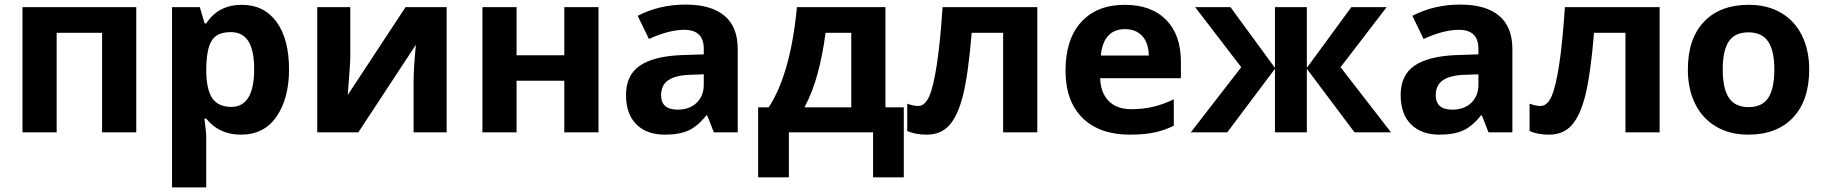

<svg xmlns="http://www.w3.org/2000/svg" viewBox="-20 -577 7952 837"><path d="M78 -546H574V0H425V-434H227V0H78Z M730 -546H851L872 -475H879Q932 -556 1034 -556Q1131 -556 1185.5 -481.5Q1240 -407 1240 -274Q1240 -149 1186 -69.5Q1132 10 1030 10Q935 10 879 -60H871Q879 0 879 19V240H730ZM1088 -276Q1088 -357 1063 -397Q1038 -437 986 -437Q946 -437 923 -421Q900 -405 890 -370Q880 -335 879 -275Q879 -188 905 -149.5Q931 -111 988 -111Q1088 -111 1088 -276Z M1363 -546H1507V-330Q1507 -301 1496 -163L1748 -546H1927V0H1783V-218Q1783 -281 1793 -382L1542 0H1363Z M2083 -546H2232V-336H2440V-546H2589V0H2440V-225H2232V0H2083Z M2709 -163Q2709 -249 2769 -290.5Q2829 -332 2953 -337L3048 -340V-364Q3048 -447 2963 -447Q2896 -447 2809 -407L2760 -508Q2854 -557 2969 -557Q3080 -557 3138 -508.5Q3196 -460 3196 -364V0H3092L3063 -74H3059Q3022 -27 2982 -8.5Q2942 10 2878 10Q2799 10 2754 -35Q2709 -80 2709 -163ZM3048 -208V-253L2990 -251Q2925 -249 2893.5 -227.5Q2862 -206 2862 -162Q2862 -99 2934 -99Q2986 -99 3017 -129Q3048 -159 3048 -208Z M3285 -109H3331Q3379 -182 3410 -293Q3441 -404 3454 -546H3840V-109H3920V196H3786V0H3419V196H3285ZM3691 -109V-434H3579Q3566 -337 3544.5 -257Q3523 -177 3487 -109Z M3935 -6V-125Q3962 -115 3983 -115Q4011 -115 4030 -155Q4069 -243 4089 -546H4502V0H4353V-434H4216Q4201 -254 4178 -161Q4155 -71 4118 -30.5Q4081 10 4020 10Q3970 10 3935 -6Z M4625 -269Q4625 -406 4693.5 -481Q4762 -556 4883 -556Q4999 -556 5063.5 -490.5Q5128 -425 5128 -308V-236H4776Q4778 -172 4813.5 -136.5Q4849 -101 4912 -101Q4961 -101 5005 -111Q5049 -121 5097 -144V-29Q5057 -9 5012.5 0.5Q4968 10 4905 10Q4773 10 4699 -63Q4625 -136 4625 -269ZM4988 -335Q4987 -390 4959.5 -420Q4932 -450 4884 -450Q4837 -450 4810.5 -420.5Q4784 -391 4779 -335Z M5391 -284 5190 -546H5344L5538 -281V-546H5677V-281L5871 -546H6025L5824 -284L6044 0H5885L5677 -277V0H5538V-277L5330 0H5171Z M6086 -163Q6086 -249 6146 -290.5Q6206 -332 6330 -337L6425 -340V-364Q6425 -447 6340 -447Q6273 -447 6186 -407L6137 -508Q6231 -557 6346 -557Q6457 -557 6515 -508.5Q6573 -460 6573 -364V0H6469L6440 -74H6436Q6399 -27 6359 -8.5Q6319 10 6255 10Q6176 10 6131 -35Q6086 -80 6086 -163ZM6425 -208V-253L6367 -251Q6302 -249 6270.5 -227.5Q6239 -206 6239 -162Q6239 -99 6311 -99Q6363 -99 6394 -129Q6425 -159 6425 -208Z M6648 -6V-125Q6675 -115 6696 -115Q6724 -115 6743 -155Q6782 -243 6802 -546H7215V0H7066V-434H6929Q6914 -254 6891 -161Q6868 -71 6831 -30.5Q6794 10 6733 10Q6683 10 6648 -6Z M7338 -274Q7338 -408 7408 -482Q7478 -556 7604 -556Q7685 -556 7744.5 -521Q7804 -486 7835.5 -422Q7867 -358 7867 -274Q7867 -140 7797 -65Q7727 10 7601 10Q7520 10 7460.5 -25.5Q7401 -61 7369.5 -125Q7338 -189 7338 -274ZM7715 -274Q7715 -356 7688 -396Q7661 -436 7602 -436Q7543 -436 7516.5 -396.5Q7490 -357 7490 -274Q7490 -191 7517 -150.5Q7544 -110 7603 -110Q7662 -110 7688.5 -150.5Q7715 -191 7715 -274Z"/></svg>

Font: OpenSansMMV
Style: Bold
Weight: 700
Foundry: Ascender Corporation
Version: Version 4.001